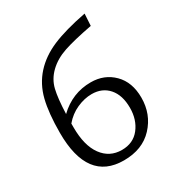

<svg xmlns="http://www.w3.org/2000/svg" viewBox="-171 -821 866 936"><g transform="rotate(-30 261.5 -353.0)"><path d="M303 -406Q379 -406 429.5 -355.5Q480 -305 480 -218Q480 -125 419.5 -60Q359 5 254 5Q50 5 50 -267Q50 -378 68 -450Q86 -522 133 -574Q180 -626 253 -657Q326 -688 445 -711L441 -644Q336 -624 279.5 -605Q223 -586 185.5 -550Q148 -514 136.5 -466Q125 -418 122 -332Q199 -406 303 -406ZM271 -44Q335 -44 371 -90Q407 -136 407 -203Q407 -274 372 -314Q337 -354 278 -354Q237 -354 194.5 -335Q152 -316 121 -279V-257Q121 -155 161.5 -99.5Q202 -44 271 -44Z"/></g></svg>

Font: EauTest
Style: Italic
Weight: 400
Italic angle: -12°
Designer: Christian Thalmann (Catharsis Fonts)
Version: Version 0.001;PS 000.001;hotconv 1.0.88;makeotf.lib2.5.64775